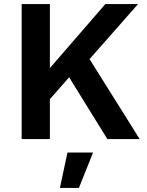

<svg xmlns="http://www.w3.org/2000/svg" viewBox="-20 -680 719 939"><path d="M224 -660V-347L495 -660H655L418 -391L663 0H505L318 -302L224 -195V0H86V-660ZM435 66 366 239H273L310 66Z"/></svg>

Font: Work Sans SemiBold
Style: Regular
Weight: 600
Designer: Wei Huang
Foundry: Wei Huang
Version: Version 2.010; ttfautohint (v1.8.3)